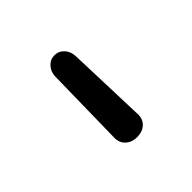

<svg xmlns="http://www.w3.org/2000/svg" viewBox="28 -980 564 564"><g transform="rotate(45 310.0 -698.0)"><path d="M139 -696.1Q138.9 -713.8 152.2 -726Q165.4 -738.2 185.6 -738.8L434 -747.2Q454.6 -748.2 467.8 -734.7Q480.9 -721.2 481 -698.8Q481.1 -676.2 468 -662.4Q455 -648.6 434.4 -649.3L186 -653.8Q165.8 -654.2 152.5 -666.3Q139.1 -678.4 139 -696.1Z"/></g></svg>

Font: Monaspace Radon Var
Style: Regular
Weight: 400
Designer: Riley Cran and the Lettermatic Team
Version: Version 1.000 (Monaspace Radon Var)